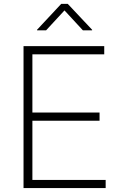

<svg xmlns="http://www.w3.org/2000/svg" viewBox="-20 -964 626 984"><path d="M100.6 0V-727.5H514.2V-685.5H146V-387.2H490.2V-345.2H146V-42H521.5V0ZM216.3 -808.6H169.9V-811.5L293.9 -944.3H327.1L452.1 -811.5V-808.6H404.8L310.5 -910.6Z"/></svg>

Font: Inter 17pt ExtraLight
Style: Regular
Weight: 250
Version: Version 4.001;git-66647c0bb